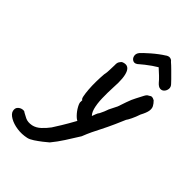

<svg xmlns="http://www.w3.org/2000/svg" viewBox="-297 -657 950 950"><g transform="rotate(45 178.0 -182.5)"><path d="M84 205Q52 212 20.5 207.5Q-11 203 -33.5 190Q-56 177 -60 161Q-64 144 -54.5 134Q-45 124 -32 122Q-19 120 -14 126Q-6 131 12.5 140Q31 149 57 144Q80 139 99.5 120.5Q119 102 133 83Q141 71 160 40Q179 9 199.5 -28.5Q220 -66 234 -98Q237 -106 241 -117Q245 -128 251 -135Q257 -147 261.5 -157.5Q266 -168 267 -172Q268 -177 276 -192Q284 -207 291 -222Q296 -237 306 -266Q316 -295 326 -313Q338 -336 345.5 -350.5Q353 -365 362 -368Q371 -375 377.5 -375Q384 -375 395 -369Q407 -357 413 -345.5Q419 -334 416.5 -317.5Q414 -301 399 -273Q391 -249 381.5 -229.5Q372 -210 367 -204Q362 -192 355.5 -177.5Q349 -163 344 -151Q326 -111 313 -86Q300 -61 290 -40Q280 -19 269 9Q246 46 224.5 79.5Q203 113 179 142Q169 151 151.5 164.5Q134 178 116 190Q98 202 84 205ZM212 -26Q197 -28 180.5 -45Q164 -62 153.5 -81.5Q143 -101 145 -109Q145 -114 145 -117Q145 -120 145 -120Q139 -120 135.5 -136.5Q132 -153 130 -179Q128 -205 128.5 -233.5Q129 -262 131 -286Q135 -303 135 -323.5Q135 -344 136 -356Q135 -372 141 -380.5Q147 -389 151 -392Q185 -407 199.5 -376Q214 -345 209 -273Q207 -233 208 -195.5Q209 -158 216.5 -130.5Q224 -103 241 -92Q248 -88 247 -77Q246 -66 240 -54Q234 -42 226 -33.5Q218 -25 212 -26ZM220 -446Q203 -429 189.5 -434Q176 -439 172 -454Q168 -469 179 -483Q182 -487 193.5 -498Q205 -509 220.5 -522.5Q236 -536 252 -548Q268 -560 278 -566Q292 -577 303.5 -575Q315 -573 321 -564Q333 -554 350.5 -536.5Q368 -519 383 -504Q398 -489 400 -486Q410 -475 408.5 -462Q407 -449 398.5 -440Q390 -431 377.5 -432Q365 -433 351 -449Q344 -458 328 -473.5Q312 -489 297 -502Q285 -495 269 -484Q253 -473 240 -462.5Q227 -452 220 -446Z"/></g></svg>

Font: Caveat SemiBold
Style: Regular
Weight: 600
Designer: Pablo Impallari
Foundry: Pablo Impallari
Version: Version 2.000